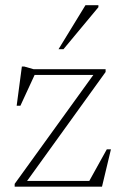

<svg xmlns="http://www.w3.org/2000/svg" viewBox="-20 -700 458 720"><path d="M35 0V-10.5L334 -424.5L350 -419H81L113.5 -427L56.5 -303.5H42.5L62 -450.5H71L106 -440.5H376V-430L76.5 -14.5L61.5 -21.5H329L311.5 -15.5L380.5 -140H396L362.5 0ZM199.5 -515.5 300.5 -680.5H349V-673L218 -515.5Z"/></svg>

Font: Newsreader 16pt 16pt ExtraLight
Style: Regular
Weight: 250
Version: Version 1.003